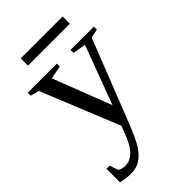

<svg xmlns="http://www.w3.org/2000/svg" viewBox="-247 -694 994 994"><g transform="rotate(-45 250.0 -197.0)"><path d="M97.2 215.8Q59.1 215.8 22 207V107.9H44.9L61 154.8Q76.2 166 103 166Q128.4 166 149.9 151.4Q171.4 136.7 189.2 107.9Q207 79.1 233.9 4.9L59.1 -424.8L12.2 -437V-459H225.1V-437L152.8 -423.8L276.9 -103L397 -424.8L325.2 -437V-459H496.1V-437L448.2 -426.8L269 28.8Q237.3 109.4 213.9 144.5Q190.4 179.7 162.1 197.8Q133.8 215.8 97.2 215.8ZM112.3 -557.1V-610.4H418.9V-557.1Z"/></g></svg>

Font: Times New Roman
Style: Regular
Weight: 400
Designer: Steve Matteson
Foundry: Ascender Corporation
Version: Version 2.00.3